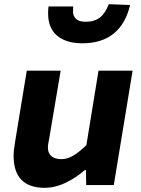

<svg xmlns="http://www.w3.org/2000/svg" viewBox="-20 -885 674 918"><path d="M45 -141Q45 -164 52 -206L108 -547H270L216 -227Q213 -211 211 -199.5Q209 -188 209 -179Q209 -152 226.5 -138Q244 -124 274 -124Q301 -124 329.5 -140.5Q358 -157 393 -191L451 -547H614L524 0H392L391 -72H386Q342 -34 292.5 -10.5Q243 13 194 13Q45 13 45 -141ZM210 -821Q210 -838 212 -854H330L329 -828Q330 -807 344 -794Q358 -781 390 -781Q432 -781 458 -801.5Q484 -822 500 -865L602 -861Q581 -771 523.5 -724.5Q466 -678 374 -678Q297 -678 253.5 -714Q210 -750 210 -821Z"/></svg>

Font: Nebula Sans Bold
Style: Regular
Weight: 700
Italic angle: -9°
Designer: Paul D. Hunt for Adobe (as Source Sans)
Foundry: Nebula Entertainment & Broadcasting LLC
Version: Version 1.010